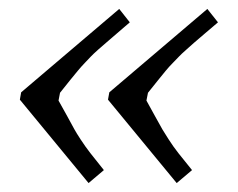

<svg xmlns="http://www.w3.org/2000/svg" viewBox="-20 -509 538 434"><path d="M227.1 -300.3 448.7 -488.8 472.7 -458.5Q461.9 -449.2 443.1 -433.3Q424.3 -417.5 418.7 -412.4Q413.1 -407.2 401.1 -396.7Q389.2 -386.2 384.5 -381.1Q379.9 -376 371.1 -367.2Q362.3 -358.4 354.5 -348.9Q346.7 -339.4 337.4 -327.9Q328.1 -316.4 314.5 -299.3L311 -281.7Q317.9 -269.5 330.6 -246.1Q343.3 -222.7 347.2 -216.3Q351.1 -210 361.3 -193.8Q371.6 -177.7 383.3 -162.8Q395 -147.9 414.1 -124.5L379.4 -95.2L224.1 -283.7ZM27.8 -300.3 249.5 -488.8 273.4 -458.5Q264.2 -450.7 244.1 -433.3Q224.1 -416 219.5 -412.1Q214.8 -408.2 202.1 -397Q189.5 -385.7 185.3 -381.1Q181.2 -376.5 172.1 -367.2Q163.1 -357.9 155.5 -348.6Q147.9 -339.4 138.7 -328.1Q129.4 -316.9 115.7 -299.3L112.3 -281.7Q120.1 -268.1 132.1 -246.1Q144 -224.1 148.2 -216.6Q152.3 -209 162.4 -193.6Q172.4 -178.2 184.1 -163.1Q195.8 -147.9 214.8 -124.5L180.2 -95.2L24.9 -283.7Z"/></svg>

Font: Resagnicto
Style: Italic
Weight: 500
Italic angle: -10°
Version: Version 0.999